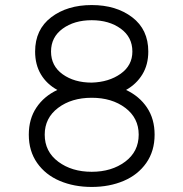

<svg xmlns="http://www.w3.org/2000/svg" viewBox="-20 -730 726 760"><path d="M119 -526Q119 -613 182.5 -661.5Q246 -710 343 -710Q440 -710 503.5 -661.5Q567 -613 567 -526Q567 -474 543.5 -435.5Q520 -397 479 -374Q532 -349 562 -304Q592 -259 592 -197Q592 -132 559 -85Q526 -38 469.5 -14Q413 10 343 10Q273 10 216.5 -14Q160 -38 127 -85Q94 -132 94 -197Q94 -259 124 -304Q154 -349 207 -374Q165 -397 142 -435.5Q119 -474 119 -526ZM504 -526Q504 -583 458 -616.5Q412 -650 343 -650Q274 -650 228 -616.5Q182 -583 182 -526Q182 -469 228 -436Q274 -403 343 -403Q411 -405 457.5 -438Q504 -471 504 -526ZM529 -197Q529 -263 476 -303Q423 -343 343 -343Q263 -343 210 -303Q157 -263 157 -197Q157 -130 210.5 -90Q264 -50 343 -50Q422 -50 475.5 -90Q529 -130 529 -197Z"/></svg>

Font: Hezaedrus Light
Style: Regular
Weight: 300
Designer: Hubert & Fischer
Foundry: Hubert & Fischer
Version: Version 1.10;September 3, 2019;FontCreator 11.5.0.2425 64-bi